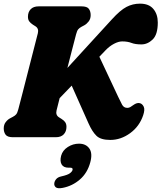

<svg xmlns="http://www.w3.org/2000/svg" viewBox="-20 -734 864 1027"><path d="M282.5 -143.5Q276.5 -118.5 295.5 -106.5L309 -98Q322 -90 328.8 -80.2Q335.5 -70.5 335.5 -55.5Q335.5 -31 321 -15.5Q306.5 0 278.5 0H49Q20 0 10 -13.5Q0 -27 0 -47Q0 -67.5 10.8 -81.2Q21.5 -95 34.5 -101.5L49.5 -109.5Q61 -115.5 67 -123Q73 -130.5 78 -149.5Q88 -187.5 101.8 -241.2Q115.5 -295 130.5 -353.5Q145.5 -412 159.2 -465.5Q173 -519 182.5 -556.5Q188.5 -581.5 169.5 -593.5L156 -602Q143 -610.5 136.2 -620Q129.5 -629.5 129.5 -644.5Q129.5 -669.5 144.2 -684.8Q159 -700 186.5 -700H416Q445.5 -700 455.2 -686.8Q465 -673.5 465 -653Q465 -633 454.2 -619.2Q443.5 -605.5 430.5 -598.5L415.5 -590.5Q404.5 -584.5 398.2 -577Q392 -569.5 387 -550.5Q378 -516.5 365.8 -469Q353.5 -421.5 340.5 -370.5L578.5 -630.5Q623 -679.5 656.5 -697Q690 -714.5 729 -714.5Q776.5 -714.5 800.2 -686.2Q824 -658 824 -613.5Q824 -549.5 796.8 -523Q769.5 -496.5 736.5 -496.5Q703.5 -496.5 683 -504.5Q662.5 -512.5 633.5 -512.5Q614 -512.5 589.8 -499.8Q565.5 -487 544.5 -465L511.5 -430.5L612 -216.5Q623.5 -192 632.8 -174.5Q642 -157 661 -157Q670 -157 677.5 -161.5Q685 -166 693 -172Q713 -186.5 728.5 -182Q741.5 -178.5 748.8 -163.2Q756 -148 746 -118Q726 -58 676.2 -21.8Q626.5 14.5 570 14.5Q518.5 14.5 495.8 -7.8Q473 -30 453.5 -74L363.5 -276L299 -209Q294.5 -190.5 290.2 -174Q286 -157.5 282.5 -143.5ZM347 163Q320 163 309.8 145.8Q299.5 128.5 307 99Q315 70 342.8 52.2Q370.5 34.5 402.5 34.5Q439.5 34.5 457.8 60.2Q476 86 463 134Q447.5 191.5 407.2 226.2Q367 261 315 271Q288.5 276 278.5 267.8Q268.5 259.5 270.5 245.5Q272 234 280.8 223.8Q289.5 213.5 308 209.5Q341.5 202 353.8 192.8Q366 183.5 368 175Q371 163 356 163Z"/></svg>

Font: Fraunces 144pt S100 Black
Style: Italic
Weight: 900
Italic angle: -16°
Version: Version 1.000; ttfautohint (v1.8.3)